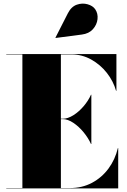

<svg xmlns="http://www.w3.org/2000/svg" viewBox="-20 -1052 710 1072"><path d="M436.5 -859 290.5 -840 289.5 -841.5 359 -978Q378 -1015 408.8 -1025.8Q439.5 -1036.5 468.8 -1028.2Q498 -1020 511.5 -1000.5Q528 -976.5 524.5 -945.2Q521 -914 498.8 -889Q476.5 -864 436.5 -859ZM488 -248Q473 -281.5 446.8 -313.5Q420.5 -345.5 389.5 -366.2Q358.5 -387 330 -387H320V-2H370Q438.5 -2 493.5 -31.2Q548.5 -60.5 585.8 -111Q623 -161.5 638 -225H640V0H15V-2H105V-748H15V-750H630V-545H628Q613 -598.5 576.8 -644.8Q540.5 -691 489.5 -719.5Q438.5 -748 380 -748H320V-389H330Q358.5 -389 389.5 -408.5Q420.5 -428 446.8 -458.8Q473 -489.5 488 -523H490V-248Z"/></svg>

Font: Bodoni* 96pt Fatface
Style: Regular
Weight: 900
Version: Version 2.3